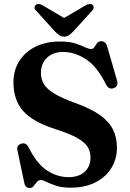

<svg xmlns="http://www.w3.org/2000/svg" viewBox="-20 -920 650 957"><path d="M331 15.5Q290 15.5 260.8 6Q231.5 -3.5 212.8 -13Q194 -22.5 184.5 -22.5Q171.5 -22.5 163.8 -12.8Q156 -3 148.2 7Q140.5 17 127.5 17Q105.5 17 100.5 -11L66.5 -172.5Q62 -195.5 85.5 -203.5Q109 -212 122.5 -185.5Q164.5 -102 215.5 -69.5Q266.5 -37 321.5 -37Q372.5 -37 401.8 -63.5Q431 -90 431 -134Q431.5 -162.5 418 -186Q404.5 -209.5 366.8 -231.2Q329 -253 255.5 -276.5Q141.5 -313.5 94.2 -368.2Q47 -423 47 -509Q47 -569.5 76 -615.5Q105 -661.5 157 -687.2Q209 -713 279 -713Q324 -713 353.8 -703.8Q383.5 -694.5 402.5 -685.2Q421.5 -676 434 -676Q445.5 -676 451.2 -685.8Q457 -695.5 463.8 -705Q470.5 -714.5 484.5 -714.5Q496 -714.5 503.5 -707.5Q511 -700.5 516.5 -681L563.5 -518.5Q571.5 -489 546 -480.5Q522 -472.5 509 -498Q463.5 -589.5 407.8 -625.2Q352 -661 295 -661Q244 -661 214 -632Q184 -603 184 -556Q184 -527.5 197.2 -503.2Q210.5 -479 247.2 -455.8Q284 -432.5 354.5 -407Q432 -379 477.5 -347Q523 -315 543 -274.8Q563 -234.5 563 -182.5Q562.5 -127.5 535.2 -82.8Q508 -38 456.2 -11.2Q404.5 15.5 331 15.5ZM345 -763Q333.5 -751.5 324 -744.5Q314.5 -737.5 300 -737.5Q285.5 -737.5 275.8 -744.5Q266 -751.5 254 -763L160.5 -866.5Q151.5 -875.5 152.2 -883.5Q153 -891.5 158 -895.5Q171 -906 193 -893L299.5 -830.5L406 -893Q428 -906 441.5 -895.5Q446.5 -891.5 447 -883.5Q447.5 -875.5 439 -866.5Z"/></svg>

Font: Fraunces 9pt S000 SemiBold
Style: Regular
Weight: 600
Version: Version 1.000; ttfautohint (v1.8.3)